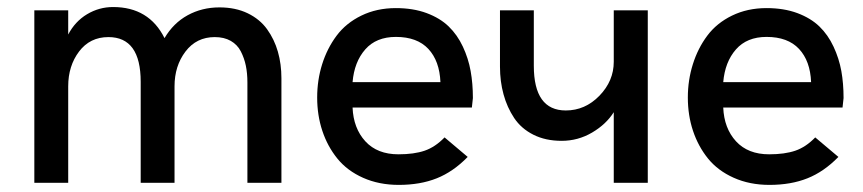

<svg xmlns="http://www.w3.org/2000/svg" viewBox="-20 -517 2442 543"><path d="M77.1 0V-487.8H172.9V-419.4Q192.4 -456.5 226.3 -476.8Q260.3 -497.1 299.8 -497.1Q401.4 -497.1 445.3 -409.2Q470.2 -451.7 510.7 -473.9Q551.3 -496.1 600.6 -496.1Q646 -496.1 680.4 -479.5Q714.8 -462.9 735.4 -434.3Q755.9 -405.8 765.9 -370.8Q775.9 -335.9 775.9 -295.4V0H679.7V-283.7Q679.7 -309.6 675.3 -331.1Q670.9 -352.5 661.1 -371.6Q651.4 -390.6 632.6 -401.4Q613.8 -412.1 587.4 -412.1Q535.6 -412.1 504.6 -371.3Q473.6 -330.6 473.6 -272.9V0H377.9V-285.6Q377.9 -412.1 286.6 -412.1Q234.4 -412.1 203.6 -371.3Q172.9 -330.6 172.9 -272.9V0Z M1107.9 5.9Q1051.8 5.9 1006.8 -14.2Q961.9 -34.2 934.1 -68.6Q906.2 -103 891.6 -147Q877 -190.9 877 -241.2Q877 -290.5 891.1 -335.4Q905.3 -380.4 931.9 -416Q958.5 -451.7 1002 -472.9Q1045.4 -494.1 1099.6 -494.1Q1148.4 -494.1 1186.5 -480Q1224.6 -465.8 1249 -442.1Q1273.4 -418.5 1289.1 -385Q1304.7 -351.6 1311 -316.2Q1317.4 -280.8 1317.4 -239.7L1314.5 -212.9H977.1Q979.5 -154.3 1013.2 -117.4Q1046.9 -80.6 1106.9 -80.6Q1150.9 -80.6 1180.9 -90.8Q1210.9 -101.1 1237.3 -128.4L1302.7 -73.2Q1261.7 -31.2 1215.1 -12.7Q1168.5 5.9 1107.9 5.9ZM977.1 -284.7H1225.6Q1223.1 -344.7 1191.4 -378.7Q1159.7 -412.6 1099.6 -412.6Q1043.9 -412.6 1012.9 -377.2Q981.9 -341.8 977.1 -284.7Z M1715.8 0V-199.7Q1694.3 -165.5 1654.5 -142.1Q1614.7 -118.7 1568.4 -118.7Q1522.9 -118.7 1488.5 -136Q1454.1 -153.3 1434.1 -183.3Q1414.1 -213.4 1404.1 -250Q1394 -286.6 1394 -328.6V-487.8H1489.7V-331.1Q1489.7 -204.6 1580.1 -204.6Q1634.8 -204.6 1675.3 -246.3Q1715.8 -288.1 1715.8 -342.3V-487.8H1812V0Z M2156.2 5.9Q2100.1 5.9 2055.2 -14.2Q2010.3 -34.2 1982.4 -68.6Q1954.6 -103 1939.9 -147Q1925.3 -190.9 1925.3 -241.2Q1925.3 -290.5 1939.5 -335.4Q1953.6 -380.4 1980.2 -416Q2006.8 -451.7 2050.3 -472.9Q2093.8 -494.1 2147.9 -494.1Q2196.8 -494.1 2234.9 -480Q2272.9 -465.8 2297.4 -442.1Q2321.8 -418.5 2337.4 -385Q2353 -351.6 2359.4 -316.2Q2365.7 -280.8 2365.7 -239.7L2362.8 -212.9H2025.4Q2027.8 -154.3 2061.5 -117.4Q2095.2 -80.6 2155.3 -80.6Q2199.2 -80.6 2229.2 -90.8Q2259.3 -101.1 2285.6 -128.4L2351.1 -73.2Q2310.1 -31.2 2263.4 -12.7Q2216.8 5.9 2156.2 5.9ZM2025.4 -284.7H2273.9Q2271.5 -344.7 2239.7 -378.7Q2208 -412.6 2147.9 -412.6Q2092.3 -412.6 2061.3 -377.2Q2030.3 -341.8 2025.4 -284.7Z"/></svg>

Font: HK Grotesk Medium
Style: Regular
Weight: 500
Designer: Alfredo Marco Pradil and Stefan Peev
Foundry: Hanken Design Co.
Version: Version 1.045;PS 001.045;hotconv 1.0.88;makeotf.lib2.5.64775